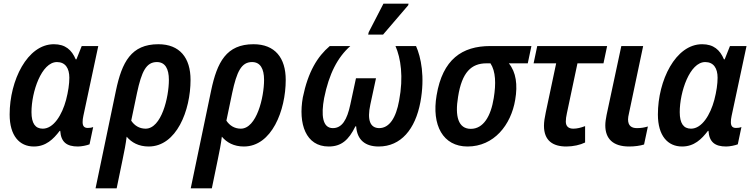

<svg xmlns="http://www.w3.org/2000/svg" viewBox="-20 -795 4144 1055"><path d="M166 10C232 10 273 -30 308 -76H311C315 -14 347 10 408 10C428 10 457 4 472 -2L492 -97C483 -93 471 -92 462 -92C442 -92 434 -103 434 -124C434 -134 435 -145 438 -158L520 -542H429L400 -469H396C374 -521 339 -552 276 -552C130 -552 33 -353 33 -166C33 -49 87 10 166 10ZM215 -88C174 -88 153 -117 153 -179C153 -290 208 -454 293 -454C339 -454 361 -420 361 -368C361 -334 355 -292 343 -246C321 -164 275 -88 215 -88Z M617 -297 505 240H621L654 80C663 37 671 -3 676 -44C703 -12 742 10 797 10C950 10 1027 -188 1027 -356C1027 -477 968 -552 850 -552C701 -552 650 -454 617 -297ZM780 -88C745 -88 718 -106 701 -132L733 -285C758 -401 783 -454 842 -454C887 -454 908 -418 908 -356C908 -260 867 -88 780 -88Z M1140 -297 1028 240H1144L1177 80C1186 37 1194 -3 1199 -44C1226 -12 1265 10 1320 10C1473 10 1550 -188 1550 -356C1550 -477 1491 -552 1373 -552C1224 -552 1173 -454 1140 -297ZM1303 -88C1268 -88 1241 -106 1224 -132L1256 -285C1281 -401 1306 -454 1365 -454C1410 -454 1431 -418 1431 -356C1431 -260 1390 -88 1303 -88Z M2003 -605H2085L2223 -766L2225 -775H2087L2006 -618ZM1786 10C1855 10 1896 -25 1933 -101H1937C1942 -25 1988 10 2061 10C2183 10 2262 -85 2290 -234C2316 -374 2293 -481 2266 -542H2153C2182 -476 2198 -373 2173 -242C2156 -148 2120 -91 2063 -91C2015 -92 1996 -133 2015 -221L2046 -365H1936L1905 -221C1887 -136 1859 -91 1809 -91C1751 -91 1744 -164 1761 -256C1788 -390 1835 -480 1905 -542H1792C1724 -484 1673 -401 1644 -260C1618 -115 1660 10 1786 10Z M2549 10C2694 10 2788 -108 2811 -247C2825 -329 2816 -398 2776 -447H2880L2900 -542H2674C2519 -542 2412 -469 2379 -271C2351 -107 2414 10 2549 10ZM2567 -87C2498 -87 2479 -156 2497 -263C2518 -398 2570 -447 2653 -447H2675C2704 -403 2706 -335 2693 -256C2677 -156 2636 -87 2567 -87Z M3092 10C3130 10 3169 1 3195 -12V-102C3171 -93 3151 -88 3130 -88C3103 -88 3089 -102 3089 -127C3089 -140 3091 -155 3095 -173L3153 -447H3296L3316 -542H2932L2912 -447H3036L2979 -178C2973 -151 2969 -124 2969 -104C2969 -22 3018 10 3092 10Z M3437 10C3467 10 3497 6 3519 -1L3540 -100C3520 -94 3502 -91 3480 -91C3451 -91 3431 -103 3431 -139C3431 -148 3433 -159 3436 -172L3514 -542H3394L3313 -163C3309 -142 3306 -124 3306 -106C3306 -34 3347 10 3437 10Z M3728 10C3794 10 3835 -30 3870 -76H3873C3877 -14 3909 10 3970 10C3990 10 4019 4 4034 -2L4054 -97C4045 -93 4033 -92 4024 -92C4004 -92 3996 -103 3996 -124C3996 -134 3997 -145 4000 -158L4082 -542H3991L3962 -469H3958C3936 -521 3901 -552 3838 -552C3692 -552 3595 -353 3595 -166C3595 -49 3649 10 3728 10ZM3777 -88C3736 -88 3715 -117 3715 -179C3715 -290 3770 -454 3855 -454C3901 -454 3923 -420 3923 -368C3923 -334 3917 -292 3905 -246C3883 -164 3837 -88 3777 -88Z"/></svg>

Font: Noto Sans SemiCondensed SemiBold
Style: Italic
Weight: 600
Width: 4
Italic angle: -12°
Designer: Monotype Design Team
Foundry: Monotype Imaging Inc.
Version: Version 2.013